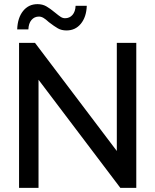

<svg xmlns="http://www.w3.org/2000/svg" viewBox="-20 -907 750 927"><path d="M638 -700H544V-178L149 -700H72V0H166V-522L561 0H638ZM259.5 -770C271.2 -763.3 285 -760 301 -760C329.7 -760 352.8 -770.8 370.5 -792.5C388.2 -814.2 397.7 -843 399 -879H345C344.3 -860.3 339.3 -845.7 330 -835C320.7 -824.3 308.7 -819 294 -819C286.7 -819 279.7 -821.2 273 -825.5C266.3 -829.8 257.3 -836.7 246 -846C230 -859.3 215.8 -869.5 203.5 -876.5C191.2 -883.5 177 -887 161 -887C132.3 -887 109.2 -876 91.5 -854C73.8 -832 64.3 -802.3 63 -765H117C117.7 -784.3 122.7 -799.5 132 -810.5C141.3 -821.5 153.3 -827 168 -827C175.3 -827 182.7 -824.8 190 -820.5C197.3 -816.2 206 -809.3 216 -800C233.3 -786.7 247.8 -776.7 259.5 -770Z"/></svg>

Font: Rookery
Style: Regular
Weight: 400
Designer: Ryan Kimball / Julieta Ulanovsky
Foundry: Motorola Mobility LLC.
Version: Version 1.0